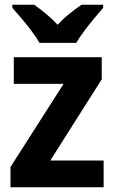

<svg xmlns="http://www.w3.org/2000/svg" viewBox="-20 -786 481 806"><path d="M415 0H24V-85L247 -434H38V-546H407V-453L191 -112H415ZM146 -606Q134 -627 113.5 -654.5Q93 -682 71 -708Q49 -734 32 -753V-766H124Q146 -750 172 -729Q198 -708 222 -682Q247 -709 273 -729.5Q299 -750 322 -766H413V-753Q397 -735 375 -708.5Q353 -682 333 -655Q313 -628 300 -606Z"/></svg>

Font: Noto Sans Armenian SemiCondensed
Style: Bold
Weight: 700
Width: 4
Designer: Monotype Design Team
Foundry: Monotype Imaging Inc.
Version: Version 2.008; ttfautohint (v1.8.4.7-5d5b)